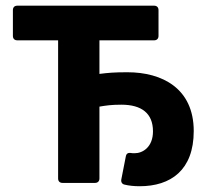

<svg xmlns="http://www.w3.org/2000/svg" viewBox="-20 -644 740 676"><path d="M418 5.9C433.6 9.8 452.1 11.7 471.7 11.7C581.1 11.7 662.1 -44.9 662.1 -182.6C662.1 -333 550.8 -389.6 428.7 -389.6C381.8 -389.6 361.3 -387.7 330.1 -383.8V-502H522.5C532.2 -502 538.1 -507.8 538.1 -517.6V-608.4C538.1 -618.2 532.2 -624 522.5 -624H41C31.2 -624 25.4 -618.2 25.4 -608.4V-517.6C25.4 -507.8 31.2 -502 41 -502H184.6V-15.6C184.6 -5.9 190.4 0 200.2 0H314.5C324.2 0 330.1 -5.9 330.1 -15.6V-268.6C353.5 -272.5 372.1 -275.4 407.2 -275.4C478.5 -275.4 518.6 -245.1 518.6 -181.6C518.6 -126 482.4 -104.5 454.1 -104.5C449.2 -104.5 444.3 -104.5 439.5 -105.5C430.7 -106.4 424.8 -103.5 422.9 -92.8L407.2 -12.7C405.3 -3.9 409.2 3.9 418 5.9Z"/></svg>

Font: Ed Sans Neue
Style: Bold
Weight: 700
Designer: Stephen Hutchings
Version: Version 1.004;PS 001.004;hotconv 1.0.88;makeotf.lib2.5.64775